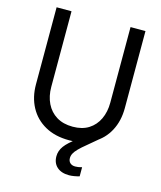

<svg xmlns="http://www.w3.org/2000/svg" viewBox="-132 -800 928 1107"><g transform="rotate(15 332.0 -246.5)"><path d="M334 17Q250 17 190.2 -16.7Q130.3 -50.3 98.5 -109.5Q66.7 -168.6 66.7 -245.1V-705H155.7V-253.7Q155.7 -198.7 176.5 -155.6Q197.3 -112.6 237 -88.2Q276.8 -63.8 334 -63.8Q390.4 -63.8 428.9 -88.2Q467.3 -112.6 487.7 -155.6Q508 -198.7 508 -253.7V-705H597.1V-245.1Q597.1 -168.6 565.7 -109.5Q534.3 -50.3 475.7 -16.7Q417 17 334 17ZM386.1 212Q340 212 313.8 188.6Q287.7 165.1 287.7 124.6Q287.7 92.1 308.7 63.5Q329.8 34.9 378.8 -0.8L416.8 -28.2L446.4 -23L521.3 -50.7L440.2 17.5Q412.8 39.7 396.2 56.6Q379.6 73.5 372.6 87.1Q365.6 100.7 365.6 115Q365.6 133.2 377 143.6Q388.3 154 407.4 154Q415.7 154 425.6 152.6Q435.4 151.3 447.4 147.8V202Q432.2 206.5 416.2 209.2Q400.2 212 386.1 212Z"/></g></svg>

Font: TikTok Sans Light
Style: Regular
Weight: 300
Version: Version 4.000